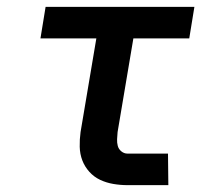

<svg xmlns="http://www.w3.org/2000/svg" viewBox="-20 -540 640 560"><path d="M352 0Q331 0 310.5 -3.5Q290 -7 272 -15.5Q254 -24 240.5 -39Q227 -54 220 -72.5Q213 -91 212.5 -112Q212 -133 215 -155L261 -428H98L113 -520H547L532 -428H369L323 -155Q322 -144 321.5 -134Q321 -124 323.5 -114.5Q326 -105 334 -98.5Q342 -92 352 -92H470L471 0Z"/></svg>

Font: Iosevka Etoile Semibold
Style: Italic
Weight: 600
Italic angle: -9°
Designer: Belleve Invis
Foundry: Belleve Invis
Version: Version 22.1.2; ttfautohint (v1.8.4)